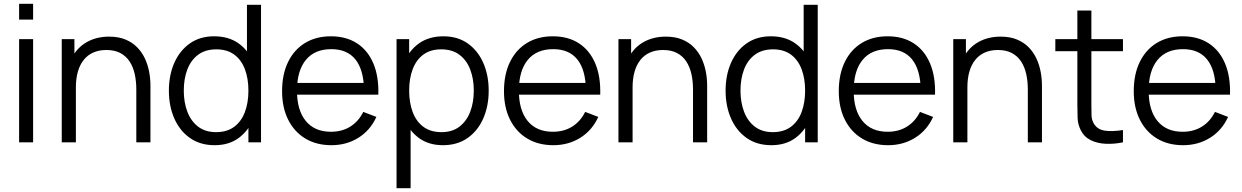

<svg xmlns="http://www.w3.org/2000/svg" viewBox="-20 -745 6499 1005"><path d="M153.3 -642.3H80V-725H153.3ZM153.3 0H80V-540H153.3Z M767.5 0H693.5V-275.7Q693.5 -320.5 685 -358.2Q676.5 -396 657.7 -424.2Q638.8 -452.3 609.1 -467.8Q579.3 -483.3 536.8 -483.3Q498 -483.3 468.2 -470Q438.3 -456.7 418.2 -431.4Q398 -406.2 387.6 -370Q377.2 -333.8 377.2 -288L325.2 -299.7Q325.2 -382.7 354.2 -439.2Q383.2 -495.7 434.1 -524.5Q485 -553.3 551.2 -553.3Q599.7 -553.3 635.8 -538.5Q672 -523.7 697.2 -498.2Q722.5 -472.7 738 -439.8Q753.5 -406.8 760.5 -370.2Q767.5 -333.5 767.5 -297ZM377.2 0H303.2V-540H369.5V-407H377.2Z M1103.7 15Q1027.8 15 974.3 -22.7Q920.8 -60.3 892.4 -125Q864 -189.7 864 -270.7Q864 -351.2 892.2 -415.6Q920.5 -480 973.5 -517.5Q1026.5 -555 1100.7 -555Q1176.7 -555 1228.7 -518Q1280.7 -481 1307.3 -416.7Q1334 -352.3 1334 -270.7Q1334 -190 1307.4 -125.3Q1280.8 -60.7 1229.5 -22.8Q1178.2 15 1103.7 15ZM1111 -53.3Q1168.5 -53.3 1206.1 -81.5Q1243.7 -109.7 1262 -158.8Q1280.3 -208 1280.3 -270.7Q1280.3 -334 1261.8 -382.8Q1243.3 -431.7 1206.1 -459.2Q1168.8 -486.7 1112.7 -486.7Q1054.5 -486.7 1016.6 -458.1Q978.7 -429.5 960.3 -380.6Q942 -331.7 942 -270.7Q942 -209.2 960.8 -159.9Q979.7 -110.7 1017.2 -82Q1054.7 -53.3 1111 -53.3ZM1346.3 0H1280.3V-406.7H1272.7V-720H1346.3Z M1714.8 15Q1636.2 15 1578.2 -19.9Q1520.3 -54.8 1488.4 -118.4Q1456.5 -182 1456.5 -267.7Q1456.5 -356.2 1488 -420.7Q1519.5 -485.2 1576.8 -520.1Q1634.2 -555 1712.2 -555Q1792.2 -555 1848.7 -518.3Q1905.2 -481.7 1934.2 -413.2Q1963.2 -344.7 1960.3 -249.3H1885.5V-275.3Q1883.5 -380.5 1840.2 -434.1Q1797 -487.7 1714.2 -487.7Q1627 -487.7 1580.8 -431.1Q1534.5 -374.5 1534.5 -270Q1534.5 -167.8 1580.8 -111.6Q1627 -55.3 1712.2 -55.3Q1770.2 -55.3 1813.3 -82.2Q1856.5 -109 1881.5 -159.3L1950.2 -133Q1918 -62.3 1855.8 -23.7Q1793.5 15 1714.8 15ZM1921.2 -249.3H1508.5V-311H1921.2Z M2298.3 15Q2223.8 15 2172.5 -22.8Q2121.2 -60.7 2094.6 -125.3Q2068 -190 2068 -270.7Q2068 -352.3 2094.7 -416.7Q2121.3 -481 2173.3 -518Q2225.3 -555 2301.3 -555Q2375.5 -555 2428.5 -517.5Q2481.5 -480 2509.8 -415.6Q2538 -351.2 2538 -270.7Q2538 -189.7 2509.6 -125Q2481.2 -60.3 2427.7 -22.7Q2374.2 15 2298.3 15ZM2129.3 240H2055.7V-540H2121.7V-133.3H2129.3ZM2291 -53.3Q2347.3 -53.3 2384.8 -82Q2422.3 -110.7 2441.2 -159.9Q2460 -209.2 2460 -270.7Q2460 -331.7 2441.5 -380.6Q2423 -429.5 2385.2 -458.1Q2347.5 -486.7 2289.3 -486.7Q2233.2 -486.7 2195.9 -459.2Q2158.7 -431.7 2140.2 -382.8Q2121.7 -334 2121.7 -270.7Q2121.7 -208 2140 -158.8Q2158.3 -109.7 2195.9 -81.5Q2233.5 -53.3 2291 -53.3Z M2876.3 15Q2797.7 15 2739.8 -19.9Q2681.8 -54.8 2649.9 -118.4Q2618 -182 2618 -267.7Q2618 -356.2 2649.5 -420.7Q2681 -485.2 2738.3 -520.1Q2795.7 -555 2873.7 -555Q2953.7 -555 3010.2 -518.3Q3066.7 -481.7 3095.7 -413.2Q3124.7 -344.7 3121.8 -249.3H3047V-275.3Q3045 -380.5 3001.8 -434.1Q2958.5 -487.7 2875.7 -487.7Q2788.5 -487.7 2742.2 -431.1Q2696 -374.5 2696 -270Q2696 -167.8 2742.2 -111.6Q2788.5 -55.3 2873.7 -55.3Q2931.7 -55.3 2974.8 -82.2Q3018 -109 3043 -159.3L3111.7 -133Q3079.5 -62.3 3017.2 -23.7Q2955 15 2876.3 15ZM3082.7 -249.3H2670V-311H3082.7Z M3681.5 0H3607.5V-275.7Q3607.5 -320.5 3599 -358.2Q3590.5 -396 3571.7 -424.2Q3552.8 -452.3 3523.1 -467.8Q3493.3 -483.3 3450.8 -483.3Q3412 -483.3 3382.2 -470Q3352.3 -456.7 3332.2 -431.4Q3312 -406.2 3301.6 -370Q3291.2 -333.8 3291.2 -288L3239.2 -299.7Q3239.2 -382.7 3268.2 -439.2Q3297.2 -495.7 3348.1 -524.5Q3399 -553.3 3465.2 -553.3Q3513.7 -553.3 3549.8 -538.5Q3586 -523.7 3611.2 -498.2Q3636.5 -472.7 3652 -439.8Q3667.5 -406.8 3674.5 -370.2Q3681.5 -333.5 3681.5 -297ZM3291.2 0H3217.2V-540H3283.5V-407H3291.2Z M4017.7 15Q3941.8 15 3888.3 -22.7Q3834.8 -60.3 3806.4 -125Q3778 -189.7 3778 -270.7Q3778 -351.2 3806.2 -415.6Q3834.5 -480 3887.5 -517.5Q3940.5 -555 4014.7 -555Q4090.7 -555 4142.7 -518Q4194.7 -481 4221.3 -416.7Q4248 -352.3 4248 -270.7Q4248 -190 4221.4 -125.3Q4194.8 -60.7 4143.5 -22.8Q4092.2 15 4017.7 15ZM4025 -53.3Q4082.5 -53.3 4120.1 -81.5Q4157.7 -109.7 4176 -158.8Q4194.3 -208 4194.3 -270.7Q4194.3 -334 4175.8 -382.8Q4157.3 -431.7 4120.1 -459.2Q4082.8 -486.7 4026.7 -486.7Q3968.5 -486.7 3930.6 -458.1Q3892.7 -429.5 3874.3 -380.6Q3856 -331.7 3856 -270.7Q3856 -209.2 3874.8 -159.9Q3893.7 -110.7 3931.2 -82Q3968.7 -53.3 4025 -53.3ZM4260.3 0H4194.3V-406.7H4186.7V-720H4260.3Z M4628.8 15Q4550.2 15 4492.2 -19.9Q4434.3 -54.8 4402.4 -118.4Q4370.5 -182 4370.5 -267.7Q4370.5 -356.2 4402 -420.7Q4433.5 -485.2 4490.8 -520.1Q4548.2 -555 4626.2 -555Q4706.2 -555 4762.7 -518.3Q4819.2 -481.7 4848.2 -413.2Q4877.2 -344.7 4874.3 -249.3H4799.5V-275.3Q4797.5 -380.5 4754.2 -434.1Q4711 -487.7 4628.2 -487.7Q4541 -487.7 4494.8 -431.1Q4448.5 -374.5 4448.5 -270Q4448.5 -167.8 4494.8 -111.6Q4541 -55.3 4626.2 -55.3Q4684.2 -55.3 4727.3 -82.2Q4770.5 -109 4795.5 -159.3L4864.2 -133Q4832 -62.3 4769.8 -23.7Q4707.5 15 4628.8 15ZM4835.2 -249.3H4422.5V-311H4835.2Z M5434 0H5360V-275.7Q5360 -320.5 5351.5 -358.2Q5343 -396 5324.2 -424.2Q5305.3 -452.3 5275.6 -467.8Q5245.8 -483.3 5203.3 -483.3Q5164.5 -483.3 5134.7 -470Q5104.8 -456.7 5084.7 -431.4Q5064.5 -406.2 5054.1 -370Q5043.7 -333.8 5043.7 -288L4991.7 -299.7Q4991.7 -382.7 5020.7 -439.2Q5049.7 -495.7 5100.6 -524.5Q5151.5 -553.3 5217.7 -553.3Q5266.2 -553.3 5302.3 -538.5Q5338.5 -523.7 5363.8 -498.2Q5389 -472.7 5404.5 -439.8Q5420 -406.8 5427 -370.2Q5434 -333.5 5434 -297ZM5043.7 0H4969.7V-540H5036V-407H5043.7Z M5858 -64.3V0Q5812.3 9.5 5768.1 7.6Q5723.8 5.7 5689.1 -11.4Q5654.3 -28.5 5636.7 -64.3Q5622 -94.3 5620.7 -125.2Q5619.3 -156.2 5619.3 -195.7V-690H5692.7V-198.3Q5692.7 -164.5 5693.4 -141.8Q5694.2 -119 5703.7 -101.3Q5721.7 -67.8 5760.8 -61.5Q5800 -55.2 5858 -64.3ZM5858 -477H5504V-540H5858Z M6172.8 15Q6094.2 15 6036.2 -19.9Q5978.3 -54.8 5946.4 -118.4Q5914.5 -182 5914.5 -267.7Q5914.5 -356.2 5946 -420.7Q5977.5 -485.2 6034.8 -520.1Q6092.2 -555 6170.2 -555Q6250.2 -555 6306.7 -518.3Q6363.2 -481.7 6392.2 -413.2Q6421.2 -344.7 6418.3 -249.3H6343.5V-275.3Q6341.5 -380.5 6298.2 -434.1Q6255 -487.7 6172.2 -487.7Q6085 -487.7 6038.8 -431.1Q5992.5 -374.5 5992.5 -270Q5992.5 -167.8 6038.8 -111.6Q6085 -55.3 6170.2 -55.3Q6228.2 -55.3 6271.3 -82.2Q6314.5 -109 6339.5 -159.3L6408.2 -133Q6376 -62.3 6313.8 -23.7Q6251.5 15 6172.8 15ZM6379.2 -249.3H5966.5V-311H6379.2Z"/></svg>

Font: Manrope Variable Light
Style: Regular
Weight: 200
Designer: Mikhail Sharanda
Foundry: Mikhail Sharanda
Version: Version 4.505